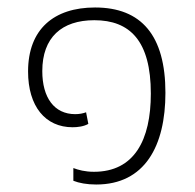

<svg xmlns="http://www.w3.org/2000/svg" viewBox="-20 -483 522 513"><path d="M237 10C367 10 422 -93 422 -235C422 -388 358 -463 234 -463C124 -463 55 -405 55 -292C55 -199 101 -143 174 -143C187 -143 204 -145 216 -152L210 -183C202 -180 192 -178 181 -178C125 -178 93 -222 93 -293C93 -383 145 -429 232 -429C327 -429 383 -374 383 -233C383 -109 339 -24 231 -24C207 -24 189 -29 176 -34V0C191 6 212 10 237 10Z"/></svg>

Font: Noto Sans Thai SemCond ExtLt
Style: Regular
Weight: 200
Width: 4
Designer: Monotype Design Team
Foundry: Monotype Imaging Inc.
Version: Version 2.002